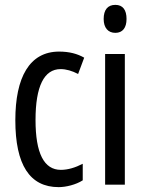

<svg xmlns="http://www.w3.org/2000/svg" viewBox="-20 -759 598 789"><path d="M221 10C251 10 292 0 320 -18V-86C289 -70 259 -61 230 -61C161 -61 126 -129 126 -266C126 -404 161 -475 229 -475C252 -475 276 -468 301 -455L326 -522C298 -538 265 -547 223 -547C101 -547 43 -441 43 -265C43 -82 102 10 221 10Z M454 -739C423 -739 406 -719 406 -681C406 -645 424 -624 454 -624C484 -624 500 -645 500 -681C500 -718 485 -739 454 -739ZM493 -537H412V0H493Z"/></svg>

Font: Noto Sans Gurmukhi UI ExtraCondensed
Style: Regular
Weight: 400
Width: 2
Designer: Jelle Bosma - Monotype Design Team
Foundry: Monotype Imaging Inc.
Version: Version 2.004